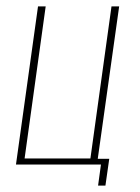

<svg xmlns="http://www.w3.org/2000/svg" viewBox="-20 -515 438 601"><path d="M287 66 296 0H30L99 -495H123L57 -19H263L329 -495H353L286 -18H322L310 66Z"/></svg>

Font: Alumni Sans Thin
Style: Italic
Weight: 100
Italic angle: -8°
Designer: Robert E. Leuschke
Foundry: Robert E. Leuschke
Version: Version 1.016